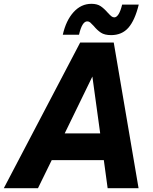

<svg xmlns="http://www.w3.org/2000/svg" viewBox="-65 -986 800 1006"><path d="M661 0H499L479 -147H206L134 0H-45L355 -763H531ZM419 -585 274 -287H460ZM426 -850Q414 -863 407.5 -868.5Q401 -874 392 -874Q365 -874 349 -804H264Q281 -879 320.5 -922.5Q360 -966 414 -966Q444 -966 462.5 -953.5Q481 -941 500 -919Q512 -906 519 -900.5Q526 -895 534 -895Q546 -895 556.5 -912Q567 -929 575 -962H662Q642 -880 608 -841Q574 -802 517 -802Q483 -802 463.5 -815Q444 -828 426 -850Z"/></svg>

Font: Open Sauce One ExtraBold Italic
Style: Regular
Weight: 800
Italic angle: -10°
Designer: Alfredo Marco Pradil
Foundry: Creative Sauce Fz LLC
Version: Version 1.477